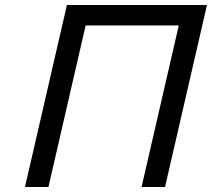

<svg xmlns="http://www.w3.org/2000/svg" viewBox="-20 -749 849 769"><path d="M696 -647H323L174 0H80L248 -729H809L641 0H547Z"/></svg>

Font: Miedinger
Style: Italic
Weight: 400
Italic angle: -13°
Version: Version 001.000